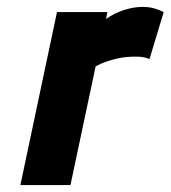

<svg xmlns="http://www.w3.org/2000/svg" viewBox="-20 -536 494 556"><path d="M413 -365 454 -501Q443 -507 427.5 -511.5Q412 -516 393 -516Q367 -516 339 -507Q311 -498 287 -481L291 -501H145L39 0H184L257 -344Q272 -352 286.5 -357Q301 -362 315 -365.5Q329 -369 343 -370.5Q357 -372 371 -372Q393 -372 403 -368.5Q413 -365 413 -365Z"/></svg>

Font: Advent Pro ExtraBold
Style: Italic
Weight: 800
Italic angle: -12°
Version: Version 3.000